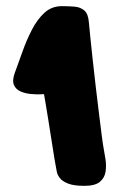

<svg xmlns="http://www.w3.org/2000/svg" viewBox="-20 -604 388 624"><path d="M181 -584Q202 -584 221.5 -582.5Q241 -581 254 -570Q267 -559 269 -530Q270 -516 273.5 -483.5Q277 -451 281.5 -408Q286 -365 291.5 -319.5Q297 -274 302 -232.5Q307 -191 311 -161Q315 -131 317 -121Q320 -106 323 -85.5Q326 -65 323 -45.5Q320 -26 304.5 -13Q289 0 254 0Q220 0 201 -7.5Q182 -15 174 -26Q166 -37 164.5 -46.5Q163 -56 162 -60Q161 -63 157 -88Q153 -113 147.5 -148Q142 -183 136.5 -217.5Q131 -252 127 -275Q123 -298 123 -298Q123 -298 110.5 -297.5Q98 -297 80.5 -298.5Q63 -300 47.5 -306.5Q32 -313 25.5 -327.5Q19 -342 28 -367Q40 -399 53 -436Q66 -473 83.5 -507Q101 -541 124.5 -562.5Q148 -584 181 -584Z"/></svg>

Font: Nerko One
Style: Regular
Weight: 400
Designer: Nermin Kahrimanovic
Foundry: Nermin Kahrimanovic
Version: Version 1.101